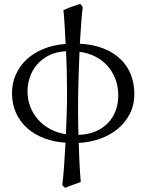

<svg xmlns="http://www.w3.org/2000/svg" viewBox="-20 -687 721 944"><path d="M372.6 -472.2Q441.4 -468.3 491.7 -447.5Q542 -426.8 575 -393.8Q607.9 -360.8 624 -318.4Q640.1 -275.9 640.6 -228.5Q641.1 -172.4 618.7 -128.2Q596.2 -84 558.1 -52.7Q520 -21.5 470.2 -4.2Q420.4 13.2 367.2 15.6Q367.7 37.6 368.7 64.9Q369.6 92.3 371.1 119.1Q372.6 146 374 169.7Q375.5 193.4 377 208Q358.4 214.8 339.1 221.4Q319.8 228 301.3 236.3Q295.9 233.4 293.5 230.5L286.1 222.7Q291.5 181.6 295.2 127Q298.8 72.3 302.2 14.6Q246.6 11.2 198.5 -6.8Q150.4 -24.9 115 -55.9Q79.6 -86.9 59.3 -130.6Q39.1 -174.3 39.1 -229Q39.1 -276.9 57.1 -318.8Q75.2 -360.8 109.1 -393.1Q143.1 -425.3 192.1 -445.8Q241.2 -466.3 302.7 -471.2Q301.8 -488.8 300.5 -511.2Q299.3 -533.7 298.1 -556.6Q296.9 -579.6 295.2 -600.8Q293.5 -622.1 292 -636.7Q313.5 -647.5 335 -654.8Q356.4 -662.1 374 -667.5Q377.9 -664.6 381.8 -659.4Q385.7 -654.3 386.7 -650.9Q384.3 -633.3 382.3 -611.8Q380.4 -590.3 378.9 -566.7Q377.4 -543 375.7 -518.8Q374 -494.6 372.6 -472.2ZM561.5 -216.3Q561.5 -262.2 546.9 -299.8Q532.2 -337.4 506.6 -365.2Q481 -393.1 446 -410.2Q411.1 -427.2 371.1 -432.1Q367.7 -359.9 365.7 -286.1Q363.8 -212.4 363.8 -140.6Q363.8 -110.4 364.5 -81.3Q365.2 -52.2 365.7 -23.9Q414.1 -25.4 450.7 -41.3Q487.3 -57.1 512 -83.5Q536.6 -109.9 549.1 -144Q561.5 -178.2 561.5 -216.3ZM304.7 -435.1Q254.9 -432.6 219 -413.8Q183.1 -395 159.9 -366.9Q136.7 -338.9 126 -304.7Q115.2 -270.5 115.2 -236.8Q115.2 -199.2 128.2 -164.3Q141.1 -129.4 165.3 -101.3Q189.5 -73.2 224.6 -53.7Q259.8 -34.2 304.2 -26.9Q306.6 -79.1 308.1 -132.3Q309.6 -185.5 309.6 -239.7Q309.6 -289.6 308.3 -338.4Q307.1 -387.2 304.7 -435.1Z"/></svg>

Font: Noto Serif Devanagari
Style: Bold
Weight: 700
Designer: Monotype Design Team
Foundry: Monotype Imaging Inc.
Version: Version 1.01